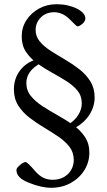

<svg xmlns="http://www.w3.org/2000/svg" viewBox="-20 -694 507 911"><path d="M223 197Q200 197 173 191Q146 185 117 173Q88 162 73 147Q58 132 58 113Q58 107 62.5 101.5Q67 96 75 89Q91 75 101 75Q106 75 117 85.5Q128 96 146 117Q165 139 185 149Q205 159 230 159Q260 159 282.5 146.5Q305 134 317.5 112.5Q330 91 330 65Q330 29 309.5 2.5Q289 -24 256.5 -46Q224 -68 188 -89.5Q152 -111 119.5 -136Q87 -161 66.5 -193.5Q46 -226 46 -270Q46 -320 73.5 -357.5Q101 -395 146 -410L172 -394Q139 -376 122 -352.5Q105 -329 105 -300Q105 -265 126.5 -238.5Q148 -212 182 -190Q216 -168 254.5 -146.5Q293 -125 327 -101Q361 -77 382.5 -45Q404 -13 404 30Q404 76 380 114Q356 152 315 174.5Q274 197 223 197ZM331 -84 305 -104Q336 -123 352 -149.5Q368 -176 368 -204Q368 -239 347.5 -264Q327 -289 294.5 -309.5Q262 -330 225.5 -350Q189 -370 156.5 -393.5Q124 -417 103.5 -447.5Q83 -478 83 -521Q83 -564 105.5 -598.5Q128 -633 165.5 -653.5Q203 -674 249 -674Q276 -674 300.5 -668.5Q325 -663 344 -653.5Q363 -644 374 -632Q385 -620 385 -607Q385 -600 381.5 -593.5Q378 -587 371 -581Q364 -575 358 -572Q352 -569 347 -569Q345 -569 336 -577.5Q327 -586 310 -603Q294 -619 275.5 -627.5Q257 -636 237 -636Q198 -636 173.5 -611Q149 -586 149 -552Q149 -521 169 -497Q189 -473 221 -452.5Q253 -432 289 -411Q325 -390 357 -365Q389 -340 409 -307.5Q429 -275 429 -232Q429 -189 405 -150.5Q381 -112 331 -84Z"/></svg>

Font: Junicode VF
Style: Regular
Weight: 400
Designer: Peter S. Baker
Version: Version 2.213